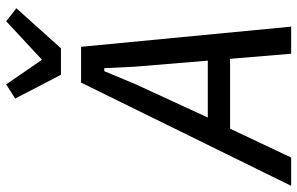

<svg xmlns="http://www.w3.org/2000/svg" viewBox="-228 -792 987 638"><g transform="rotate(-90 266.0 -473.5)"><path d="M406 0 389 -203H157L61 0H-33L310 -698H429L496 0ZM363 -518 358 -621H348L305 -518L194 -277H383ZM336 -765 257 -917 304 -947 386 -828 514 -947 557 -913 424 -765Z"/></g></svg>

Font: IBM Plex Sans Cond Text
Style: Italic
Weight: 450
Width: 3
Italic angle: -11°
Designer: Mike Abbink, Paul van der Laan, Pieter van Rosmalen
Foundry: Bold Monday
Version: Version 1.3